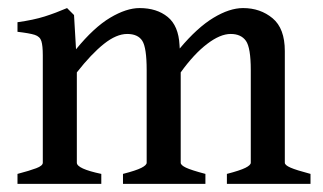

<svg xmlns="http://www.w3.org/2000/svg" viewBox="-20 -451 793 471"><path d="M536.6 0V-24.4Q568.8 -32.7 582 -39.3Q595.2 -45.9 595.2 -51.8V-278.8Q595.2 -334 583.3 -350.8Q571.3 -367.7 545.9 -367.7Q520 -367.7 487.8 -343Q455.6 -318.4 423.3 -273.4V-51.8Q423.3 -45.9 436 -39.8Q448.7 -33.7 483.9 -24.4V0H281.7V-24.4Q314 -32.7 326.9 -39.3Q339.8 -45.9 339.8 -51.8V-278.8Q339.8 -334 329.1 -350.8Q318.4 -367.7 292 -367.7Q265.6 -367.7 234.9 -343.3Q204.1 -318.8 168.5 -273.4V-51.8Q168.5 -37.1 228.5 -24.4V0H22.9V-24.4Q52.7 -32.2 68.8 -38.3Q85 -44.4 85 -51.8V-315.4Q85 -338.9 81.5 -350.1Q78.1 -361.3 65.2 -365.5Q52.2 -369.6 22.9 -373V-396.5Q62 -401.9 89.6 -410.6Q117.2 -419.4 144.5 -431.2L161.6 -414.1L166.5 -330.1Q210.4 -383.8 250.2 -407.5Q290 -431.2 322.3 -431.2Q364.7 -431.2 391.4 -409.4Q418 -387.7 420.4 -340.3L420.9 -332Q463.9 -383.3 503.4 -407.2Q543 -431.2 576.2 -431.2Q618.7 -431.2 648.7 -406.2Q678.7 -381.3 678.7 -325.7V-51.8Q678.7 -45.9 692.6 -39.8Q706.5 -33.7 741.7 -24.4V0Z"/></svg>

Font: Dai Banna SIL
Style: Regular
Weight: 400
Designer: Victor Gaultney
Foundry: SIL International
Version: Version 4.000